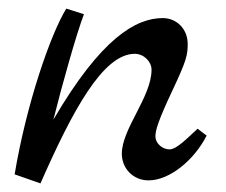

<svg xmlns="http://www.w3.org/2000/svg" viewBox="-20 -420 524 446"><path d="M439 -121C419 -103 391 -73 374 -73C356 -73 341 -88 341 -103C341 -117 347 -139 382 -213C413 -279 416 -292 416 -318C416 -352 391 -378 358 -378C296 -378 215 -332 104 -142C124 -222 158 -343 175 -387L134 -400C97 -340 41 -177 14 -15L74 6C148 -162 219 -295 293 -295C314 -295 332 -277 332 -258C332 -195 263 -121 263 -63C263 -28 290 -1 325 -1C374 -1 431 -48 460 -105Z"/></svg>

Font: Marck Script
Style: Regular
Weight: 400
Designer: Denis Masharov, Marck Fogel
Foundry: Denis Masharov
Version: Version 1.002